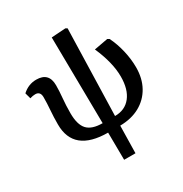

<svg xmlns="http://www.w3.org/2000/svg" viewBox="-208 -870 1190 1248"><g transform="rotate(-30 387.0 -246.5)"><path d="M363 219 361 14Q105 13 105 -195Q105 -251 109 -300Q113 -349 113 -395Q113 -439 75 -439Q56 -439 35 -432L23 -476Q69 -518 128 -518Q222 -518 222 -422Q222 -379 217 -327.5Q212 -276 212 -217Q212 -132 246.5 -94.5Q281 -57 361 -57L353 -705L459 -712L472 -705L454 -57Q530 -57 572.5 -111Q615 -165 615 -261Q615 -365 557 -497L660 -516L674 -508Q701 -453 716 -388.5Q731 -324 731 -263Q731 -180 696.5 -118Q662 -56 599.5 -21.5Q537 13 452 14L448 219Z"/></g></svg>

Font: Literata 12pt Medium
Style: Regular
Weight: 500
Designer: Latin by Veronika Burian and Jose Scaglione. Greek by Irene Vlachou. Cyrillic by Vera Evstafieva.
Foundry: TypeTogether
Version: Version 3.002